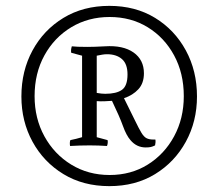

<svg xmlns="http://www.w3.org/2000/svg" viewBox="-20 -635 745 655"><path d="M353 -615Q442 -615 509 -574Q576 -533 614 -463Q652 -393 652 -306Q652 -221 614 -151.5Q576 -82 509 -41Q442 0 353 0Q264 0 196.5 -41Q129 -82 91 -151.5Q53 -221 53 -306Q53 -393 91 -463Q129 -533 196.5 -574Q264 -615 353 -615ZM354 -577Q281 -577 223 -542Q165 -507 131.5 -446Q98 -385 98 -307Q98 -231 131.5 -170Q165 -109 223 -73.5Q281 -38 354 -38Q427 -38 484 -73.5Q541 -109 574 -170Q607 -231 607 -307Q607 -385 574 -446Q541 -507 484 -542Q427 -577 354 -577ZM310 -167 347 -157Q348 -153 347.5 -147.5Q347 -142 345 -137Q332 -138 316 -138.5Q300 -139 286 -139Q273 -139 252.5 -138.5Q232 -138 219 -137Q217 -149 220 -157Q230 -159 240 -161.5Q250 -164 260 -167V-445L223 -455Q221 -464 225 -477Q233 -476 246 -475.5Q259 -475 278 -475Q290 -475 304.5 -475.5Q319 -476 338 -477Q400 -481 435.5 -456Q471 -431 471 -385Q471 -351 452 -330.5Q433 -310 403 -300Q427 -252 440.5 -224Q454 -196 462.5 -182Q471 -168 480 -163.5Q489 -159 502 -159H510Q511 -155 510.5 -149Q510 -143 509 -139Q501 -135 494.5 -133.5Q488 -132 477 -132Q446 -132 425 -157Q411 -173 399.5 -205Q388 -237 362 -291Q349 -290 336 -289.5Q323 -289 310 -290ZM415 -381Q415 -417 396 -433.5Q377 -450 345 -450Q337 -450 328.5 -448.5Q320 -447 310 -445V-318Q327 -315 339 -315Q377 -315 396 -328.5Q415 -342 415 -381Z"/></svg>

Font: Alike
Style: Regular
Weight: 400
Designer: Sveta Sebyakina
Foundry: Cyreal (www.cyreal.org)
Version: Version 1.301; ttfautohint (v1.8.4.7-5d5b)